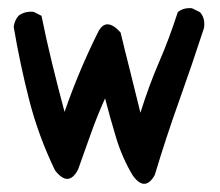

<svg xmlns="http://www.w3.org/2000/svg" viewBox="-20 -448 540 472"><path d="M305.7 -17.6Q280.3 -60.5 265.6 -108.9Q251 -157.2 238.3 -206.1Q218.8 -163.1 203.1 -118.7Q187.5 -74.2 171.9 -31.2Q148.4 13.7 115.2 -29.3Q74.2 -114.3 51.8 -202.1Q29.3 -290 13.7 -381.8Q15.6 -397.5 25.4 -409.2Q41 -420.9 62.5 -418.9L82 -409.2Q93.8 -350.6 108.4 -291Q123 -231.4 138.7 -172.9Q156.2 -223.6 176.8 -272.5Q197.3 -321.3 220.7 -368.2Q240.2 -408.2 276.4 -368.2Q288.1 -319.3 300.8 -269.5Q313.5 -219.7 325.2 -170.9Q346.7 -239.3 371.1 -295.4Q395.5 -351.6 417 -418Q430.7 -429.7 452.1 -427.7L471.7 -418Q485.4 -402.3 481.4 -378.9Q450.2 -283.2 419.9 -198.7Q389.6 -114.3 360.4 -17.6Q335.9 25.4 305.7 -17.6Z"/></svg>

Font: NaikaiFont
Style: Regular
Weight: 400
Version: Version 1.67